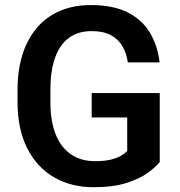

<svg xmlns="http://www.w3.org/2000/svg" viewBox="-20 -741 721 770"><path d="M620.6 -91.3Q605 -71.3 572.8 -47.9Q540.5 -24.4 487.3 -7.3Q434.1 9.8 355 9.8Q265.1 9.8 196.3 -30.3Q127.4 -70.3 88.9 -147Q50.3 -223.6 50.3 -332V-378.9Q50.3 -487.3 86.2 -564Q122.1 -640.6 188 -680.7Q253.9 -720.7 344.2 -720.7Q433.6 -720.7 491.7 -691.4Q549.8 -662.1 581.1 -610.1Q612.3 -558.1 620.1 -490.7H492.7Q487.3 -527.8 470.9 -555.9Q454.6 -584 424.6 -600.1Q394.5 -616.2 347.2 -616.2Q292.5 -616.2 255.6 -588.6Q218.8 -561 200.4 -508.3Q182.1 -455.6 182.1 -379.9V-332Q182.1 -255.4 203.1 -202.6Q224.1 -149.9 264.2 -122.3Q304.2 -94.7 360.8 -94.7Q400.9 -94.7 426.3 -101.3Q451.7 -107.9 467 -117.4Q482.4 -127 490.2 -135.3V-270H347.7V-367.7H620.6Z"/></svg>

Font: Heebo SemiBold
Style: Regular
Weight: 600
Designer: Oded Ezer
Foundry: Ezer Type House
Version: Version 3.100